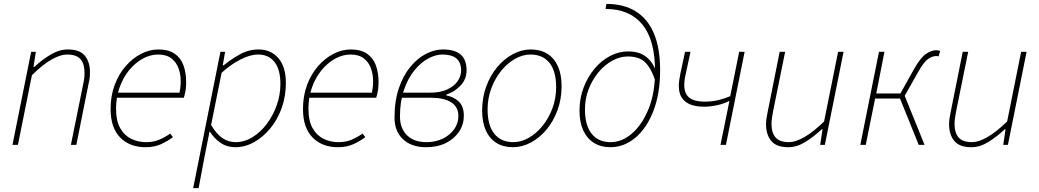

<svg xmlns="http://www.w3.org/2000/svg" viewBox="-20 -744 5334 986"><path d="M44 0 140 -478H164L152 -400H156Q198 -439 241.5 -464.5Q285 -490 328 -490Q390 -490 416 -457.5Q442 -425 442 -374Q442 -356 440.5 -343.5Q439 -331 434 -310L372 0H344L406 -306Q411 -329 412.5 -342Q414 -355 414 -370Q414 -417 393 -440.5Q372 -464 324 -464Q291 -464 246 -439Q201 -414 144 -358L72 0Z M728 12Q646 12 597 -38Q548 -88 548 -184Q548 -252 569 -308Q590 -364 625.5 -404.5Q661 -445 704.5 -467.5Q748 -490 794 -490Q845 -490 876.5 -468.5Q908 -447 922 -409Q936 -371 936 -322Q936 -306 934.5 -291.5Q933 -277 930 -264.5Q927 -252 924 -242H572L578 -268H902Q905 -283 906.5 -297.5Q908 -312 908 -328Q908 -362 897 -393Q886 -424 860.5 -444Q835 -464 792 -464Q752 -464 713.5 -443Q675 -422 644 -384.5Q613 -347 594.5 -296Q576 -245 576 -186Q576 -123 597.5 -85.5Q619 -48 654 -31Q689 -14 730 -14Q768 -14 797.5 -26.5Q827 -39 854 -58L868 -40Q841 -19 806.5 -3.5Q772 12 728 12Z M972 222 1112 -478H1136L1124 -408H1128Q1167 -440 1212 -465Q1257 -490 1308 -490Q1371 -490 1409.5 -445.5Q1448 -401 1448 -318Q1448 -249 1426.5 -189Q1405 -129 1367.5 -84Q1330 -39 1284 -13.5Q1238 12 1188 12Q1145 12 1112 -11Q1079 -34 1058 -68H1056L1034 42L1000 222ZM1190 -14Q1235 -14 1276.5 -39.5Q1318 -65 1350 -107.5Q1382 -150 1401 -203.5Q1420 -257 1420 -312Q1420 -388 1389.5 -426Q1359 -464 1306 -464Q1264 -464 1213 -437.5Q1162 -411 1118 -370L1064 -102Q1093 -54 1123.5 -34Q1154 -14 1190 -14Z M1716 12Q1634 12 1585 -38Q1536 -88 1536 -184Q1536 -252 1557 -308Q1578 -364 1613.5 -404.5Q1649 -445 1692.5 -467.5Q1736 -490 1782 -490Q1833 -490 1864.5 -468.5Q1896 -447 1910 -409Q1924 -371 1924 -322Q1924 -306 1922.5 -291.5Q1921 -277 1918 -264.5Q1915 -252 1912 -242H1560L1566 -268H1890Q1893 -283 1894.5 -297.5Q1896 -312 1896 -328Q1896 -362 1885 -393Q1874 -424 1848.5 -444Q1823 -464 1780 -464Q1740 -464 1701.5 -443Q1663 -422 1632 -384.5Q1601 -347 1582.5 -296Q1564 -245 1564 -186Q1564 -123 1585.5 -85.5Q1607 -48 1642 -31Q1677 -14 1718 -14Q1756 -14 1785.5 -26.5Q1815 -39 1842 -58L1856 -40Q1829 -19 1794.5 -3.5Q1760 12 1716 12Z M2168 12Q2093 12 2049.5 -29Q2006 -70 2006 -140Q2006 -226 2028.5 -291.5Q2051 -357 2087.5 -401Q2124 -445 2167.5 -467.5Q2211 -490 2254 -490Q2316 -490 2346 -463.5Q2376 -437 2376 -384Q2376 -337 2345 -304.5Q2314 -272 2272 -258V-254Q2310 -247 2336 -222.5Q2362 -198 2362 -150Q2362 -105 2338 -68.5Q2314 -32 2270.5 -10Q2227 12 2168 12ZM2170 -14Q2217 -14 2254 -32Q2291 -50 2312.5 -80.5Q2334 -111 2334 -148Q2334 -195 2297 -218.5Q2260 -242 2195 -242H2029L2034 -268H2186Q2241 -268 2276.5 -284.5Q2312 -301 2330 -327Q2348 -353 2348 -382Q2348 -464 2252 -464Q2217 -464 2179 -443.5Q2141 -423 2108 -382.5Q2075 -342 2054.5 -282.5Q2034 -223 2034 -146Q2034 -85 2070 -49.5Q2106 -14 2170 -14Z M2614 12Q2565 12 2529.5 -10Q2494 -32 2475 -74Q2456 -116 2456 -176Q2456 -243 2477 -300Q2498 -357 2533.5 -399.5Q2569 -442 2614 -466Q2659 -490 2706 -490Q2755 -490 2790.5 -468Q2826 -446 2845 -404Q2864 -362 2864 -302Q2864 -235 2843 -178Q2822 -121 2786.5 -78.5Q2751 -36 2706 -12Q2661 12 2614 12ZM2616 -14Q2657 -14 2696 -36.5Q2735 -59 2766.5 -98Q2798 -137 2817 -188Q2836 -239 2836 -296Q2836 -379 2801.5 -421.5Q2767 -464 2704 -464Q2664 -464 2624.5 -441.5Q2585 -419 2553.5 -380Q2522 -341 2503 -290Q2484 -239 2484 -182Q2484 -100 2518.5 -57Q2553 -14 2616 -14Z M3114 12Q3066 12 3030.5 -10Q2995 -32 2975.5 -74Q2956 -116 2956 -176Q2956 -239 2977 -294Q2998 -349 3033 -391Q3068 -433 3113 -456.5Q3158 -480 3206 -480Q3254 -480 3284 -462Q3314 -444 3331.5 -415Q3349 -386 3358 -352L3348 -320Q3329 -384 3298 -419Q3267 -454 3204 -454Q3164 -454 3124.5 -432.5Q3085 -411 3053.5 -373Q3022 -335 3003 -286Q2984 -237 2984 -182Q2984 -100 3018.5 -57Q3053 -14 3116 -14Q3174 -14 3226 -59Q3278 -104 3311 -185.5Q3344 -267 3344 -378Q3344 -539 3278.5 -618.5Q3213 -698 3090 -698L3094 -724Q3182 -724 3243.5 -686.5Q3305 -649 3337.5 -573.5Q3370 -498 3370 -384Q3370 -262 3335 -173Q3300 -84 3242 -36Q3184 12 3114 12Z M3680 0 3726 -226Q3697 -211 3661.5 -203.5Q3626 -196 3596 -196Q3557 -196 3528 -206.5Q3499 -217 3482.5 -240.5Q3466 -264 3466 -302Q3466 -328 3474 -366L3498 -478H3526L3502 -366Q3498 -350 3496 -335.5Q3494 -321 3494 -308Q3494 -262 3520.5 -242Q3547 -222 3598 -222Q3636 -222 3667.5 -229.5Q3699 -237 3730 -250L3776 -478H3804L3708 0Z M4028 12Q3967 12 3940.5 -20.5Q3914 -53 3914 -104Q3914 -122 3916 -134.5Q3918 -147 3922 -168L3984 -478H4012L3950 -172Q3946 -150 3944 -136.5Q3942 -123 3942 -108Q3942 -62 3963 -38Q3984 -14 4032 -14Q4065 -14 4110 -39.5Q4155 -65 4212 -120L4284 -478H4312L4216 0H4192L4204 -80H4200Q4158 -41 4115 -14.5Q4072 12 4028 12Z M4398 0 4494 -478H4522L4480 -264H4604L4672 -386Q4707 -448 4735 -467Q4763 -486 4788 -486Q4800 -486 4808 -482L4800 -454Q4796 -456 4793 -456Q4790 -456 4786 -456Q4768 -456 4746.5 -441.5Q4725 -427 4696 -376L4626 -252L4728 0H4698L4602 -238H4474L4426 0Z M4968 12Q4907 12 4880.5 -20.5Q4854 -53 4854 -104Q4854 -122 4856 -134.5Q4858 -147 4862 -168L4924 -478H4952L4890 -172Q4886 -150 4884 -136.5Q4882 -123 4882 -108Q4882 -62 4903 -38Q4924 -14 4972 -14Q5005 -14 5050 -39.5Q5095 -65 5152 -120L5224 -478H5252L5156 0H5132L5144 -80H5140Q5098 -41 5055 -14.5Q5012 12 4968 12Z"/></svg>

Font: Source Sans 3
Style: Italic
Weight: 200
Italic angle: -11°
Designer: Paul D. Hunt
Foundry: Adobe
Version: Version 3.046;hotconv 1.0.118;makeotfexe 2.5.65603